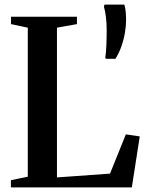

<svg xmlns="http://www.w3.org/2000/svg" viewBox="-20 -816 638 836"><path d="M27.5 0V-31.5L101 -46.5V-695.5L28 -711V-743H315V-711L228 -695.5V-43.5L459 -60L528 -231L588.5 -222L554 0ZM482.5 -560H441L438.5 -565.5Q442 -588 443.2 -619.8Q444.5 -651.5 444.5 -685Q444.5 -717 441 -744Q437.5 -771 432.5 -786.5L435 -796H521.5Q525 -785 527 -768Q529 -751 529 -727.5Q529 -703 523.8 -672.5Q518.5 -642 508 -612.5Q497.5 -583 482.5 -560Z"/></svg>

Font: Merriweather 96pt SemiBold
Style: Regular
Weight: 600
Version: Version 2.100